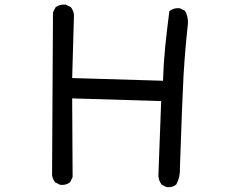

<svg xmlns="http://www.w3.org/2000/svg" viewBox="-20 -770 1040 830"><path d="M699.7 38.6 680.2 28.8 678.7 28.3 678.2 26.9Q663.1 7.8 665 -20L676.8 -333L292 -344.7L293.9 -5.9V-4.4L293.5 -3.4L283.7 16.1L283.2 17.6L282.2 18.1Q266.6 31.2 241.7 29.3H240.7L239.7 28.8L220.2 19L218.8 18.6L218.3 17.6Q212.9 10.7 209.5 3.2Q206.1 -4.4 205.1 -13.2V-13.7L209 -714.8V-716.3L209.5 -717.3L219.2 -736.8L220.2 -738.3L221.2 -739.3Q238.3 -752 263.2 -750H264.2L265.1 -749.5L284.7 -739.7L286.1 -738.8L287.1 -737.8Q292.5 -730.5 295.7 -722.4Q298.8 -714.4 299.8 -705.6V-705.1L292 -432.6L684.6 -420.9Q687 -496.6 694.3 -569.3Q702.1 -645 711.9 -719.7L712.4 -722.2L714.4 -723.6Q723.1 -730 733.6 -732.7Q744.1 -735.4 756.3 -734.4H757.3L758.3 -733.9L777.8 -724.1L779.8 -723.1L780.3 -721.7Q788.6 -707 791.3 -690.2Q793.9 -673.3 791 -655.3Q787.1 -619.6 783.9 -584.2Q780.8 -548.8 778.1 -513.7Q775.4 -478.5 773.4 -442.9Q767.6 -336.9 757.8 -44.9Q759.8 -6.3 742.7 26.4L742.2 27.3L741.2 27.8Q733.4 34.7 723.4 37.4Q713.4 40 701.7 39.1H700.7Z"/></svg>

Font: NaikaiFont
Style: SemiBold
Weight: 600
Version: Version 1.89